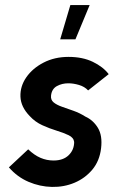

<svg xmlns="http://www.w3.org/2000/svg" viewBox="-20 -729 473 756"><path d="M15 -70 91 -141Q115 -118 139.5 -107.5Q164 -97 191 -97Q229 -97 250.5 -118Q272 -139 272 -170Q270 -187 250.5 -196.5Q231 -206 203 -214.5Q175 -223 146.5 -236Q118 -249 97 -272Q62 -308 60.5 -348.5Q59 -389 83.5 -424.5Q108 -460 151.5 -482.5Q195 -505 250 -505Q305 -505 345.5 -485.5Q386 -466 408 -437L327 -373Q313 -388 291 -394.5Q269 -401 249 -401Q224 -401 204 -390Q184 -379 181 -353Q179 -336 191 -326Q203 -316 224.5 -308.5Q246 -301 270 -292.5Q294 -284 316 -270Q347 -256 365.5 -225.5Q384 -195 378 -145Q372 -95 343.5 -61Q315 -27 273.5 -9.5Q232 8 184.5 7Q137 6 92.5 -13Q48 -32 15 -70ZM217 -574 257 -709H333L277 -574Z"/></svg>

Font: Kulim Park
Style: Bold Italic
Weight: 700
Italic angle: -8°
Designer: Noponies / Dale Sattler
Foundry: Noponies
Version: Version 1.000; ttfautohint (v1.8.3)